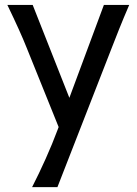

<svg xmlns="http://www.w3.org/2000/svg" viewBox="-20 -518 553 777"><path d="M432.6 -325.2C450.2 -370.1 470.2 -422.4 502.9 -498H400.4L260.7 -122.1L112.3 -498H9.8C46.4 -421.9 70.3 -369.1 87.9 -324.7L217.3 -3.9L212.9 7.8C186 80.6 146 168.9 109.9 239.3H212.4Z"/></svg>

Font: Andika
Style: Regular
Weight: 400
Designer: Victor Gaultney, Annie Olsen, Julie Remington, Don Collingsworth, Eric Hays
Foundry: SIL International
Version: Version 1.000